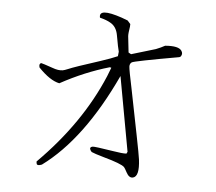

<svg xmlns="http://www.w3.org/2000/svg" viewBox="-54 -809 1029 913"><g transform="rotate(-5 460.0 -352.5)"><path d="M359 -94Q347 -113 359 -118Q362 -119 366 -119Q375 -119 462 -89Q504 -74 523 -72L529 -80L527 -442Q329 -159 118 -55Q97 -51 94 -59Q93 -64 94 -72Q328 -236 464 -447Q476 -466 487 -485L480 -488Q358 -475 234 -433Q191 -450 147 -516Q145 -535 157 -536Q163 -534 208 -509Q235 -493 256 -493Q264 -493 282 -497Q310 -504 441 -522Q490 -529 523 -537L529 -558Q527 -574 527 -637Q527 -678 501 -699Q485 -713 454 -727Q451 -776 557 -718Q573 -709 584 -702L595 -684Q595 -678 584 -646Q581 -636 580 -628L575 -550L586 -541L706 -555Q731 -560 751 -567Q816 -561 826 -536Q832 -522 822 -511Q818 -507 813 -507Q598 -507 586 -502Q575 -497 573 -483Q571 -466 574 -381L579 -154V-153Q581 -64 580 -39Q576 42 544 44Q525 45 516 17Q509 -5 506 -9Q495 -26 413 -65Q372 -85 359 -94Z"/></g></svg>

Font: cwTeXKai
Style: Medium
Weight: 500
Version: Version 1.17